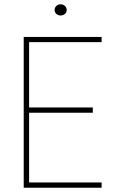

<svg xmlns="http://www.w3.org/2000/svg" viewBox="-20 -885 541 905"><path d="M459 -24.9V0H102.5V-24.9ZM117.2 -710.9V0H91.8V-710.9ZM417.5 -378.4V-353.5H102.5V-378.4ZM459 -710.9V-686.5H102.5V-710.9ZM237.3 -837.4Q237.3 -849.1 245.6 -856.9Q253.9 -864.7 265.1 -864.7Q277.8 -864.7 286.1 -856.9Q294.4 -849.1 294.4 -837.4Q294.4 -827.1 286.1 -819.6Q277.8 -812 265.1 -812Q253.9 -812 245.6 -819.6Q237.3 -827.1 237.3 -837.4Z"/></svg>

Font: Roboto Condensed Thin
Style: Regular
Weight: 250
Width: 3
Designer: Christian Robertson
Foundry: Google
Version: Version 3.009; 2024